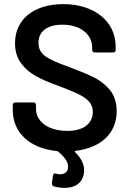

<svg xmlns="http://www.w3.org/2000/svg" viewBox="-20 -728 631 933"><path d="M547 -188C547 -227 537 -260 517 -287C496 -313 472 -333 444 -348C415 -363 377 -379 330 -397C285 -413 252 -426 231 -437C188 -457 167 -480 167 -520C167 -576 210 -608 283 -608C374 -608 428 -559 428 -496V-485C428 -478 433 -473 440 -473H530C537 -473 542 -478 542 -485V-502C542 -624 438 -708 288 -708C145 -708 53 -635 53 -518C53 -479 63 -446 83 -420C122 -367 176 -343 271 -308C313 -292 345 -279 366 -268C408 -247 431 -222 431 -185C431 -130 389 -92 308 -92C213 -92 155 -138 155 -199V-218C155 -225 150 -230 143 -230H54C47 -230 42 -225 42 -218V-193C42 -84 124 -7 256 6C257 6 259 7 262 8C295 35 311 60 311 82C311 106 295 119 272 119C267 119 260 118 253 116C250 115 248 115 246 115C241 115 239 118 238 124L232 162V164C232 170 235 174 240 177C256 182 274 185 295 185C339 185 375 167 386 123C388 115 389 107 389 99C389 70 374 40 345 11C344 10 343 9 343 8C343 7 344 6 347 5C472 -10 547 -81 547 -188Z"/></svg>

Font: Barlow SemiBold Numbers
Style: Regular
Weight: 600
Designer: Jeremy Tribby
Foundry: Tribby Type
Version: Version 1.408